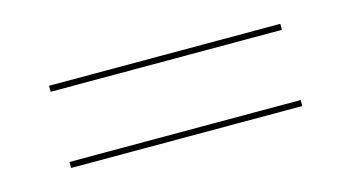

<svg xmlns="http://www.w3.org/2000/svg" viewBox="-34 -448 594 324"><g transform="rotate(-15 263.0 -286.0)"><path d="M60.5 -347.6V-358.1H464.5V-347.6ZM60.5 -214.5V-225H464.5V-214.5Z"/></g></svg>

Font: Playfair 144pt
Style: Regular
Weight: 400
Designer: Claus Eggers Sørensen
Foundry: Claus Eggers Sørensen
Version: Version 2.001;gftools[0.9.30]